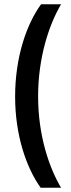

<svg xmlns="http://www.w3.org/2000/svg" viewBox="-20 -782 333 902"><path d="M171 100H267C210 5 159 -148 159 -329C159 -511 210 -666 267 -762H173C103 -666 51 -510 51 -328C51 -148 103 5 171 100Z"/></svg>

Font: Arthouse Owned Medium
Style: Regular
Weight: 500
Designer: Jeremy Tribby
Foundry: Tribby Type
Version: Version 1.000;PS 001.000;hotconv 1.0.88;makeotf.lib2.5.64775